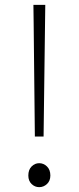

<svg xmlns="http://www.w3.org/2000/svg" viewBox="-20 -760 325 793"><path d="M124 -196 119 -663 118 -740H167L166 -663L160 -196ZM142 13Q124 13 110.5 0Q97 -13 97 -35Q97 -59 110.5 -72.5Q124 -86 142 -86Q160 -86 174 -72.5Q188 -59 188 -35Q188 -13 174 0Q160 13 142 13Z"/></svg>

Font: Noto Sans SC Thin ExtraLight
Style: Regular
Weight: 250
Version: Version 2.004-H2;hotconv 1.0.118;makeotfexe 2.5.65603